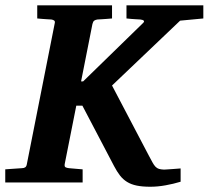

<svg xmlns="http://www.w3.org/2000/svg" viewBox="-36 -691 790 727"><path d="M646 -612.8 388.2 -367.2 526.9 -103Q535.6 -86.4 541.3 -76.2Q546.9 -65.9 552.7 -59.8Q558.6 -53.7 565.9 -51.5Q573.2 -49.3 585 -48.8Q588.9 -48.8 598.6 -49.6Q608.4 -50.3 619.1 -51Q629.9 -51.8 638.4 -52.5Q647 -53.2 647.9 -53.2V-2.9Q620.6 5.4 590.8 10.7Q561 16.1 533.2 16.1Q502.9 16.1 481.7 11.7Q460.4 7.3 445.1 -2.2Q429.7 -11.7 418.2 -26.6Q406.7 -41.5 396 -62L275.9 -291H252.9L209 -69.8Q207.5 -60.1 212.2 -57.6Q216.8 -55.2 225.1 -54.2Q233.4 -53.7 242.2 -52.7Q249.5 -51.8 258.5 -51.3Q267.6 -50.8 276.9 -49.8V0H-16.1V-49.8Q-6.3 -50.8 4.4 -51.3Q15.1 -51.8 24.9 -52.7Q36.1 -53.7 46.9 -54.2Q54.7 -54.2 59.6 -57.6Q64.5 -61 65.9 -70.8L170.9 -601.1Q173.3 -609.9 169.4 -613Q165.5 -616.2 158.2 -617.2Q149.9 -617.7 141.1 -618.2Q133.3 -618.7 124 -619.4Q114.7 -620.1 105 -621.1V-670.9H388.2V-621.1Q377.9 -620.1 367.9 -619.4Q357.9 -618.7 350.1 -618.2Q341.3 -617.7 333 -617.2Q325.7 -616.2 321 -613Q316.4 -609.9 314 -600.1L271 -382.8H278.8L503.9 -602.1Q511.7 -608.9 508.5 -612.5Q505.4 -616.2 495.1 -617.2Q486.3 -617.2 477.5 -618.2Q469.7 -618.7 460.4 -619.4Q451.2 -620.1 442.9 -621.1V-670.9H733.9V-621.1Z"/></svg>

Font: Charis SIL APac
Style: Bold Italic
Weight: 700
Italic angle: -11°
Foundry: SIL International
Version: Version 5.000